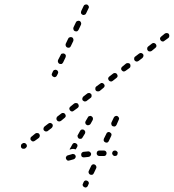

<svg xmlns="http://www.w3.org/2000/svg" viewBox="-20 -592 787 870"><path d="M215 -251Q217 -246 222 -244Q226 -241 231 -243Q236 -245 238 -250L242 -258Q245 -263 243 -268Q241 -273 236 -275Q234 -276 232 -276Q229 -276 227 -275Q224 -275 223 -273Q221 -271 220 -269L216 -260Q213 -256 215 -251ZM243 -310Q245 -305 249 -303Q252 -302 254 -302Q257 -302 259 -302Q261 -303 263 -305Q265 -307 266 -309L277 -332Q279 -337 278 -342Q276 -347 271 -349Q269 -350 266 -350Q264 -350 262 -349Q259 -349 257 -347Q256 -345 255 -343L243 -320Q241 -315 243 -310ZM278 -384Q280 -379 284 -377Q289 -375 294 -376Q299 -378 301 -383L312 -406Q314 -411 312 -416Q311 -421 306 -423Q301 -425 296 -423Q291 -422 289 -417L278 -394Q276 -389 278 -384ZM313 -458Q314 -453 319 -451Q324 -449 329 -450Q333 -452 336 -457L347 -480Q349 -485 347 -490Q345 -495 341 -497Q336 -499 331 -497Q326 -496 324 -491L313 -468Q311 -463 313 -458ZM347 -537Q347 -534 347 -532Q348 -530 350 -528Q352 -526 354 -525Q358 -523 363 -525Q368 -526 370 -531L381 -554Q382 -557 383 -559Q383 -562 382 -564Q381 -566 379 -568Q378 -570 375 -571Q371 -573 366 -571Q361 -570 359 -565L348 -542Q347 -539 347 -537ZM75 68Q74 74 77 78Q80 82 85 82Q91 83 95 80L97 78Q101 75 102 70Q102 65 99 61Q96 57 91 56Q86 55 82 58L79 60Q75 63 75 68ZM120 30Q118 32 118 35Q118 37 118 40Q119 42 121 44Q124 48 129 49Q134 49 138 46L156 33Q158 31 159 29Q160 27 160 25Q161 22 160 20Q159 17 158 15Q155 11 150 11Q144 10 140 13L123 27Q121 28 120 30ZM177 -10Q176 -5 179 -1Q181 1 183 2Q185 3 188 4Q190 4 193 3Q195 3 197 1L214 -12Q218 -16 219 -21Q220 -26 217 -30Q213 -34 208 -35Q203 -35 199 -32L182 -19Q178 -16 177 -10ZM237 -60Q236 -58 236 -56Q235 -53 236 -51Q237 -48 238 -47Q241 -42 246 -42Q251 -41 256 -44L273 -58Q277 -61 278 -66Q278 -71 275 -75Q274 -77 272 -78Q269 -80 267 -80Q265 -80 262 -80Q260 -79 258 -78L240 -64Q238 -63 237 -60ZM294 -101Q294 -96 297 -92Q300 -88 305 -87Q310 -86 314 -90L332 -103Q336 -106 337 -111Q337 -116 334 -121Q331 -125 326 -125Q321 -126 316 -123L299 -109Q295 -106 294 -101ZM353 -146Q352 -141 355 -137Q357 -135 359 -134Q361 -133 364 -132Q366 -132 369 -133Q371 -133 373 -135L390 -148Q395 -151 395 -157Q396 -162 393 -166Q391 -168 389 -169Q387 -170 384 -171Q382 -171 380 -170Q377 -170 375 -168L358 -155Q354 -151 353 -146ZM412 -192Q411 -186 414 -182Q417 -178 422 -178Q428 -177 432 -180L449 -194Q453 -197 454 -202Q455 -207 451 -211Q448 -215 443 -216Q438 -217 434 -213L416 -200Q412 -197 412 -192ZM470 -237Q470 -232 473 -228Q476 -224 481 -223Q486 -222 490 -225L508 -239Q512 -242 513 -247Q513 -252 510 -256Q507 -261 502 -261Q497 -262 493 -259L475 -245Q471 -242 470 -237ZM529 -282Q528 -277 532 -273Q535 -269 540 -268Q545 -268 549 -271L567 -284Q571 -287 571 -292Q572 -298 569 -302Q566 -306 561 -306Q555 -307 551 -304L534 -290Q530 -287 529 -282ZM588 -327Q587 -322 590 -318Q593 -314 599 -313Q604 -313 608 -316L625 -329Q629 -333 630 -338Q631 -343 628 -347Q624 -351 619 -352Q614 -352 610 -349L593 -336Q588 -333 588 -327ZM647 -373Q646 -368 649 -364Q652 -359 657 -359Q662 -358 667 -361L684 -375Q688 -378 689 -383Q689 -388 686 -392Q683 -396 678 -397Q673 -398 669 -395L651 -381Q647 -378 647 -373ZM705 -418Q705 -413 708 -409Q711 -405 716 -404Q721 -403 725 -407L743 -420Q747 -423 747 -428Q748 -433 745 -438Q742 -442 737 -442Q732 -443 727 -440L710 -426Q706 -423 705 -418ZM355 249Q357 254 362 256Q366 259 371 257Q376 255 378 250L381 243Q384 239 382 234Q380 229 375 227Q371 225 366 226Q361 228 359 233L356 240Q353 244 355 249ZM382 192Q384 197 388 199Q393 201 398 200Q403 198 405 193L416 170Q418 166 416 161Q414 156 410 154Q405 151 400 153Q395 155 393 160L382 183Q380 187 382 192ZM321 124Q324 120 323 115Q322 113 321 111Q319 109 317 107Q315 106 312 106Q310 105 308 106Q296 109 287 112Q282 113 280 118Q277 122 279 127Q281 132 285 135Q290 137 295 135Q303 133 313 130Q318 129 321 124ZM390 114Q393 110 393 105Q392 100 388 97Q384 93 379 94Q368 95 358 96Q353 97 350 101Q347 105 348 111Q348 116 352 119Q357 122 362 121Q371 120 381 119Q387 118 390 114ZM456 114Q458 113 460 111Q461 109 462 107Q463 104 463 102Q463 97 459 93Q456 90 450 90Q440 90 430 90Q427 90 425 91Q423 92 421 94Q419 96 419 98Q418 101 418 103Q418 108 422 112Q426 115 431 115Q441 115 451 115Q453 115 456 114ZM505 114Q508 113 510 112Q511 110 512 108Q513 106 513 103Q514 101 513 98Q512 96 510 94Q508 92 506 91Q504 90 501 90Q496 90 492 93Q489 97 488 102Q488 107 492 111Q495 115 501 115Q503 115 505 114ZM298 80 308 62Q310 58 315 56Q320 55 325 58Q329 60 331 65Q332 70 329 75L323 85Q319 84 315 83Q309 82 302 84Q299 85 296 86Q296 84 296 83Q297 81 298 80ZM450 46Q452 51 457 53Q461 55 466 54Q471 52 473 47L484 24Q486 19 485 15Q483 10 478 8Q476 6 473 6Q471 6 469 7Q466 8 464 10Q463 11 462 14L451 36Q449 41 450 46ZM331 23Q331 26 332 28Q332 30 334 32Q335 34 337 36Q340 37 342 37Q345 37 347 37Q349 36 351 35Q353 33 354 31L365 13Q367 9 366 4Q364 -1 360 -4Q358 -5 355 -5Q353 -6 350 -5Q348 -4 346 -3Q344 -1 343 1L333 19Q332 21 331 23ZM485 -27Q486 -22 491 -20Q493 -19 496 -19Q498 -19 501 -19Q503 -20 505 -22Q507 -24 508 -26L518 -49Q521 -54 519 -58Q517 -63 512 -66Q508 -68 503 -66Q498 -64 496 -60L485 -37Q483 -32 485 -27ZM367 -33Q368 -28 373 -26Q377 -23 382 -25Q387 -26 390 -30L400 -48Q402 -52 401 -57Q400 -62 395 -65Q393 -66 390 -67Q388 -67 386 -66Q383 -66 381 -64Q379 -63 378 -60L368 -43Q365 -38 367 -33Z"/></svg>

Font: FRB American Cursive Guidelines Dashed
Style: Italic
Weight: 400
Italic angle: -25°
Version: Version 2.0;Modular Font Editor K font №1